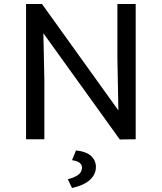

<svg xmlns="http://www.w3.org/2000/svg" viewBox="-20 -700 814 965"><path d="M111 0ZM662 -680V0L582 1L198 -533L203 -296V0H111V-680H191L575 -145L570 -410V-680ZM321 201Q361 190 376.5 176Q392 162 392 142Q392 128 380.5 118.5Q369 109 342 105L362 56Q415 62 438.5 84.5Q462 107 462 139Q462 176 432.5 203.5Q403 231 342 245Z"/></svg>

Font: Martel Sans
Style: Regular
Weight: 400
Designer: Dan Reynolds and Mathieu Réguer
Foundry: Dan Reynolds and Mathieu Réguer
Version: Version 1.002; ttfautohint (v1.1) -l 5 -r 5 -G 72 -x 0 -D la